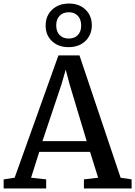

<svg xmlns="http://www.w3.org/2000/svg" viewBox="-28 -1061 760 1081"><path d="M54.5 -60.5 301 -749H419.5L651 -60.5L713 -51V0H444.5V-51L524.5 -60.5L479 -206H193L147 -60.5L232 -51V0H-7.5V-51ZM460 -266.5 363.5 -587.5 342 -669 318 -585.5 211 -266.5ZM358 -795.5Q300.5 -795.5 264.5 -829.5Q228.5 -863.5 229 -918.5Q229.5 -973 266 -1007Q302.5 -1041 361 -1041Q418 -1041 453.5 -1006.8Q489 -972.5 489 -918Q488.5 -863.5 452.2 -829.5Q416 -795.5 358 -795.5ZM359 -844Q391.5 -844 410.2 -863.5Q429 -883 429 -917Q429 -952 410.2 -972Q391.5 -992 359.5 -992Q327 -992 307.8 -972.2Q288.5 -952.5 288.5 -918.5Q288.5 -883.5 307.5 -863.8Q326.5 -844 359 -844Z"/></svg>

Font: Merriweather Medium
Style: Regular
Weight: 500
Version: Version 2.100